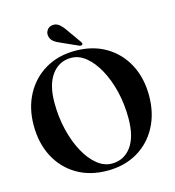

<svg xmlns="http://www.w3.org/2000/svg" viewBox="-129 -1002 1026 1126"><g transform="rotate(-15 384.0 -439.5)"><path d="M382 -714Q488 -714 567 -667.5Q646 -621 689.8 -538.5Q733.5 -456 733.5 -348.5Q733.5 -242 690 -160Q646.5 -78 568.2 -31.8Q490 14.5 385.5 14.5Q280 14.5 201 -32Q122 -78.5 78.2 -161.5Q34.5 -244.5 34.5 -353.5Q34.5 -458.5 78.2 -540Q122 -621.5 200.2 -667.8Q278.5 -714 382 -714ZM582.5 -251.5Q582.5 -337.5 563.8 -414.8Q545 -492 512.2 -551.8Q479.5 -611.5 437.5 -645.8Q395.5 -680 348 -680Q275 -680 230.8 -620.2Q186.5 -560.5 186.5 -450.5Q186.5 -364 205.2 -286Q224 -208 256.5 -148Q289 -88 331.2 -53.5Q373.5 -19 420.5 -19Q494.5 -19 538.5 -78.8Q582.5 -138.5 582.5 -251.5ZM365 -846.5 430 -754.5Q437.5 -744 432.5 -738Q429.5 -735 424.5 -734.8Q419.5 -734.5 415 -736L313.5 -781.5Q288.5 -791.5 271.5 -805Q254.5 -818.5 251.5 -842Q249 -858.5 259.8 -874.5Q270.5 -890.5 292 -893.5Q313.5 -896.5 331 -883.5Q348.5 -870.5 365 -846.5Z"/></g></svg>

Font: Fraunces 72pt S000 SemiBold
Style: Regular
Weight: 600
Version: Version 1.000; ttfautohint (v1.8.3)